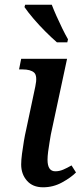

<svg xmlns="http://www.w3.org/2000/svg" viewBox="-20 -786 358 816"><path d="M163 10Q119 10 94.5 -18Q70 -46 70 -87Q70 -106 73.5 -132.5Q77 -159 81.5 -186Q86 -213 91 -234L130 -418Q140 -464 125 -477.5Q110 -491 75 -491H61L70 -536H265L196 -214Q194 -201 190.5 -181Q187 -161 184.5 -141Q182 -121 182 -107Q182 -58 215 -58Q232 -58 248.5 -65Q265 -72 284 -83L303 -53Q281 -31 243.5 -10.5Q206 10 163 10ZM222 -606Q199 -626 172.5 -652.5Q146 -679 122.5 -706.5Q99 -734 84 -756L87 -766H200Q208 -745 220 -718Q232 -691 245 -664.5Q258 -638 269 -619L266 -606Z"/></svg>

Font: Noto Serif Medium
Style: Italic
Weight: 500
Italic angle: -12°
Designer: Monotype Design Team
Foundry: Monotype Imaging Inc.
Version: Version 2.014; ttfautohint (v1.8.4.7-5d5b)